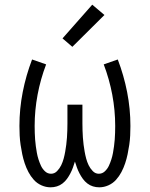

<svg xmlns="http://www.w3.org/2000/svg" viewBox="-20 -792 640 820"><path d="M196 8Q176 8 157 -0.5Q138 -9 124.5 -24Q111 -39 101.5 -57Q92 -75 85.5 -94.5Q79 -114 75 -133.5Q71 -153 68 -173Q65 -193 64 -213.5Q63 -234 63 -254Q63 -327 77 -398.5Q91 -470 117 -538L177 -517Q153 -454 140.5 -387.5Q128 -321 128 -254Q128 -239 128.5 -224.5Q129 -210 130 -196Q131 -182 133 -167.5Q135 -153 137.5 -139Q140 -125 144.5 -111Q149 -97 155 -84Q161 -71 172 -60.5Q183 -50 198 -50Q213 -50 224 -61.5Q235 -73 241.5 -86.5Q248 -100 252 -115Q256 -130 258.5 -144.5Q261 -159 263 -174Q265 -189 266 -204.5Q267 -220 267.5 -235Q268 -250 268 -265V-345H332V-265Q332 -250 332.5 -235Q333 -220 334 -204.5Q335 -189 337 -174Q339 -159 341.5 -144.5Q344 -130 348 -115Q352 -100 358.5 -86.5Q365 -73 376 -61.5Q387 -50 402 -50Q417 -50 428 -60.5Q439 -71 445 -84Q451 -97 455.5 -111Q460 -125 462.5 -139Q465 -153 467 -167.5Q469 -182 470 -196Q471 -210 471.5 -224.5Q472 -239 472 -254Q472 -321 459.5 -387.5Q447 -454 423 -517L483 -538Q509 -470 523 -398.5Q537 -327 537 -254Q537 -234 536 -213.5Q535 -193 532 -173Q529 -153 525 -133.5Q521 -114 514.5 -94.5Q508 -75 498.5 -57Q489 -39 475.5 -24Q462 -9 443 -0.5Q424 8 404 8Q390 8 377 4Q364 0 353 -8.5Q342 -17 334 -28Q326 -39 319.5 -51.5Q313 -64 308.5 -76.5Q304 -89 300 -102Q296 -89 291.5 -76.5Q287 -64 280.5 -51.5Q274 -39 266 -28Q258 -17 247 -8.5Q236 0 223 4Q210 8 196 8ZM289 -592 247 -628 374 -772 426 -728Z"/></svg>

Font: Iosevka Curly Light Extended
Style: Regular
Weight: 300
Width: 7
Monospace: yes
Designer: Belleve Invis
Foundry: Belleve Invis
Version: Version 11.1.0; ttfautohint (v1.8.3)